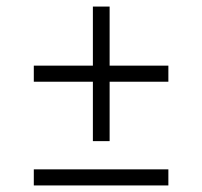

<svg xmlns="http://www.w3.org/2000/svg" viewBox="-20 -671 616 585"><path d="M263 -422V-241H314V-422H493V-471H314V-651H263V-471H83V-422ZM83 -106H493V-155H83Z"/></svg>

Font: Libre Caslon Text
Style: Regular
Weight: 400
Designer: Pablo Impallari, Rodrigo Fuenzalida
Foundry: Pablo Impallari, Rodrigo Fuenzalida
Version: Version 1.000; ttfautohint (v0.93) -l 8 -r 50 -G 200 -x 14 -